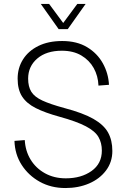

<svg xmlns="http://www.w3.org/2000/svg" viewBox="-20 -933 640 969"><path d="M310 16Q238 16 181 -15.5Q124 -47 89.5 -100.5Q55 -154 53 -222L105 -226Q108 -171 134.5 -127.5Q161 -84 207 -58.5Q253 -33 312 -33Q390 -33 442 -70Q494 -107 494 -173Q494 -212 477 -241.5Q460 -271 413.5 -295.5Q367 -320 280 -344Q207 -364 160.5 -387.5Q114 -411 91.5 -446Q69 -481 69 -536Q69 -590 96 -633Q123 -676 173.5 -701Q224 -726 294 -726Q368 -726 419.5 -695Q471 -664 499 -613.5Q527 -563 530 -505L477 -501Q475 -550 453 -589.5Q431 -629 390.5 -653Q350 -677 292 -677Q214 -677 168 -637.5Q122 -598 122 -536Q122 -496 138 -470Q154 -444 194 -425.5Q234 -407 304 -388Q399 -363 451.5 -333Q504 -303 525.5 -264Q547 -225 547 -171Q547 -115 515 -72.5Q483 -30 429.5 -7Q376 16 310 16ZM186 -913H228L299 -817L370 -913H412L322 -786H276Z"/></svg>

Font: Geist Mono UltraLight
Style: Regular
Weight: 200
Monospace: yes
Designer: Basement.studio, Andrés Briganti, Mateo Zaragoza
Foundry: Basement.studio, Vercel, Andrés Briganti, Guido Ferreyra, Mateo Zaragoza
Version: Version 1.400; ttfautohint (v1.8.4.7-5d5b)